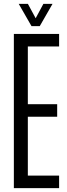

<svg xmlns="http://www.w3.org/2000/svg" viewBox="-20 -976 349 996"><path d="M51.9 0V-800H286.6V-734.8H124.4V-435.6H276.6V-370.4H124.4V-65.2H286.6V0ZM143.3 -840.6 77.2 -955.8H124.7L165 -881.4L205 -955.8H252.4L186.3 -840.6Z"/></svg>

Font: Big Shoulders Thin
Style: Regular
Weight: 100
Designer: Patric King
Foundry: XO Type Co
Version: Version 2.002